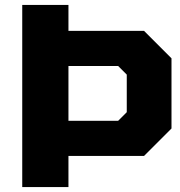

<svg xmlns="http://www.w3.org/2000/svg" viewBox="-20 -756 729 777"><path d="M70 1V-736H257V-631H563L674 -520V-236L563 -125H257V1ZM257 -267H458L493 -302V-454L458 -489H257Z"/></svg>

Font: Tomorrow
Style: Bold
Weight: 700
Designer: Tony de Marco, Monica Rizzolli
Foundry: Just in Type
Version: Version 2.002